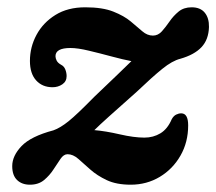

<svg xmlns="http://www.w3.org/2000/svg" viewBox="-20 -494 593 526"><path d="M495.5 -150.5Q495.5 -104.5 474.5 -67.8Q453.5 -31 417.8 -9.5Q382 12 338 12Q299 12 272.5 -0.5Q246 -13 227.5 -29.5Q209 -46 194.5 -58.8Q180 -71.5 165 -71.5Q154.5 -71.5 145.8 -58.8Q137 -46 126.5 -29.8Q116 -13.5 100.8 -0.8Q85.5 12 62 12Q40 12 26.8 -0.8Q13.5 -13.5 13.5 -39Q13.5 -67 39 -93.8Q64.5 -120.5 126.5 -137Q145 -143.5 168 -162Q191 -180.5 238 -228.5Q276 -265 300.8 -288.5Q325.5 -312 340 -326.5Q316.5 -331 285 -339.5Q253.5 -348 223.2 -355.2Q193 -362.5 173 -362.5Q132 -362.5 132 -340Q132 -334.5 135.2 -328Q138.5 -321.5 147.5 -316.5Q155.5 -312.5 159 -303.5Q162.5 -294.5 162.5 -285.5Q162.5 -271 150.8 -263Q139 -255 124 -255Q96 -255 79 -273.8Q62 -292.5 62 -327Q62 -365 80 -398.5Q98 -432 131.8 -453Q165.5 -474 213.5 -474Q261 -474 290.5 -462.2Q320 -450.5 338.2 -435.2Q356.5 -420 370 -408.2Q383.5 -396.5 399 -396.5Q413 -396.5 423.5 -408.2Q434 -420 444.5 -435.2Q455 -450.5 469.2 -462.2Q483.5 -474 505 -474Q529 -474 541 -459.2Q553 -444.5 552.5 -420Q551.5 -385.5 532 -364.8Q512.5 -344 474 -333Q452 -327.5 424.8 -305.5Q397.5 -283.5 354.5 -242.5Q304.5 -198 278.2 -174.5Q252 -151 238.5 -137.5Q269 -135 308 -126Q347 -117 375.5 -117Q400 -117 419.5 -128.8Q439 -140.5 450.5 -167.5Q455.5 -176.5 462.5 -180Q469.5 -183.5 476.5 -183.5Q495.5 -183.5 495.5 -150.5Z"/></svg>

Font: Fraunces 9pt SuperSoft SemiBold
Style: Italic
Weight: 600
Italic angle: -16°
Version: Version 1.000;[0bf87f6ff]